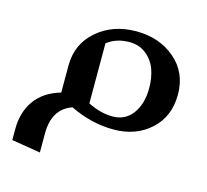

<svg xmlns="http://www.w3.org/2000/svg" viewBox="-85 -483 802 745"><g transform="rotate(15 316.0 -110.5)"><path d="M154.8 -189.9Q154.8 -276.9 218.5 -331.5Q282.2 -386.2 376 -386.2Q467.8 -386.2 531 -332.8Q594.2 -279.3 594.2 -189.9Q594.2 -102.1 535.4 -48.6Q476.6 4.9 387.2 4.9Q297.9 4.9 211.9 -37.1Q134.8 -10.7 134.8 88.9V165L19 146V102.1Q19 33.2 53.5 -14.4Q87.9 -62 154.8 -81.1ZM359.9 -338.9Q308.1 -338.9 271 -310.1V-68.8Q322.8 -43 370.1 -43Q421.4 -43 450.7 -82.8Q480 -122.6 480 -186Q480 -226.1 468.3 -259.5Q456.5 -293 428.5 -315.9Q400.4 -338.9 359.9 -338.9Z"/></g></svg>

Font: Wesal
Style: Regular
Weight: 500
Designer: Ahmed zaza
Foundry: Ahmed zaza
Version: Version 2.01